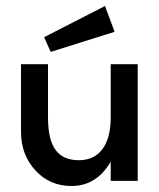

<svg xmlns="http://www.w3.org/2000/svg" viewBox="-20 -603 529 640"><path d="M362 -497 149 -430 127 -479 330 -583ZM349 -389H439V0H349V-64Q302 17 218 17Q146 17 98 -35Q50 -87 50 -164V-389H140V-211Q140 -138 165 -103.5Q190 -69 243 -69Q294 -69 321.5 -106Q349 -143 349 -211Z"/></svg>

Font: MB Grotesk
Style: Regular
Weight: 400
Designer: Nawras Khrais
Foundry: Nawras Khrais
Version: Version 1.000;PS 001.000;hotconv 1.0.88;makeotf.lib2.5.64775